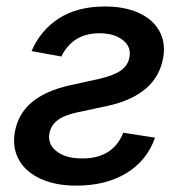

<svg xmlns="http://www.w3.org/2000/svg" viewBox="-20 -573 578 604"><path d="M79.2 -412.3Q108 -478.7 166 -515.6Q224.1 -552.6 310.7 -552.6Q371.4 -552.6 415.7 -532.8Q459.9 -513.1 480.6 -476.7Q501.4 -440.3 493.6 -393.1Q474.1 -273.8 317.5 -239.7L223 -219.5Q181.5 -210.6 160.3 -194.1Q139.2 -177.6 135.3 -152Q129.6 -119 158.6 -96.6Q187.5 -74.2 239.7 -74.6Q335.2 -74.6 367.9 -155.5L467.7 -139.9Q442.5 -67.8 377.8 -28.4Q313.2 11 219.8 11Q155.5 11 108.7 -10.1Q61.8 -31.2 40.1 -69.2Q18.5 -107.2 26.3 -155.5Q36.2 -214.1 79.5 -250.9Q122.9 -287.6 201.3 -305L291.9 -324.9Q338.4 -335.6 360.8 -351.7Q383.2 -367.9 387.4 -394.2Q393.1 -426.5 365.9 -447.4Q338.8 -468.4 292.6 -468.4Q209.2 -468.4 172.9 -395.2Z"/></svg>

Font: Karasuma Gothic
Style: Medium Italic
Weight: 500
Italic angle: 9.39998°
Designer: Rasmus Andersson / Ryoko Nishizuka
Foundry: Genbu
Version: Version 1.00